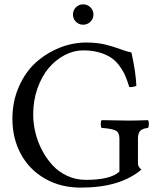

<svg xmlns="http://www.w3.org/2000/svg" viewBox="-20 -854 725 884"><path d="M377 -658.2Q425.8 -658.2 463.4 -649.2Q501 -640.1 532.5 -628.2Q564 -616.2 585 -612.8Q605 -523.9 607.9 -459Q591.3 -451.7 575.2 -453.1Q566.4 -482.4 557.1 -504.2Q547.9 -525.9 531 -549.3Q514.2 -572.8 492.7 -587.6Q471.2 -602.5 438 -612.3Q404.8 -622.1 362.8 -622.1Q319.3 -622.1 277.8 -600.3Q236.3 -578.6 204.1 -540.5Q171.9 -502.4 152.3 -446.5Q132.8 -390.6 132.8 -327.1Q132.8 -287.1 142.6 -245.4Q152.3 -203.6 172.6 -164.3Q192.9 -125 221.2 -94Q249.5 -63 289.3 -44.4Q329.1 -25.9 375 -25.9Q489.3 -25.9 529.8 -64V-216.8Q529.8 -244.6 512.2 -253.2Q494.6 -261.7 448.2 -265.1Q443.8 -269.5 443.8 -283Q443.8 -296.4 448.2 -300.8Q536.1 -298.8 571.8 -298.8Q613.3 -298.8 661.1 -300.8Q665.5 -296.4 665.5 -283Q665.5 -269.5 661.1 -265.1Q637.7 -262.7 626.5 -252.2Q615.2 -241.7 615.2 -216.8V-101.1Q615.2 -85.4 630.9 -73.2Q533.7 9.8 352.1 9.8Q258.3 9.8 186.3 -32Q114.3 -73.7 75.7 -145.5Q37.1 -217.3 37.1 -307.1Q37.1 -386.7 66.7 -454.3Q96.2 -522 144.5 -565.7Q192.9 -609.4 253.4 -633.8Q314 -658.2 377 -658.2ZM329.6 -753.9Q315.9 -767.6 315.9 -787.1Q315.9 -806.6 329.6 -820.3Q343.3 -834 362.8 -834Q382.3 -834 396.2 -820.3Q410.2 -806.6 410.2 -787.1Q410.2 -767.6 396.2 -753.9Q382.3 -740.2 362.8 -740.2Q343.3 -740.2 329.6 -753.9Z"/></svg>

Font: Common Serif
Style: Regular
Weight: 400
Designer: Philipp H. Poll, Khaled Hosny
Foundry: Stefan Peev, Context Ltd.
Version: Version 1.026